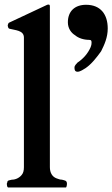

<svg xmlns="http://www.w3.org/2000/svg" viewBox="-20 -823 493 843"><path d="M193 -803C189.6 -803 184.5 -801.5 183 -800L21 -724C18 -723 16 -720 16 -718C14 -714 14 -712 14 -711C15 -703 17 -698 21 -697C45.8 -689.9 85 -690.7 85 -658V-89C85 -74 82 -63 76 -56C67.5 -44.2 50.3 -34 32 -34C22.7 -31.3 12 -32.2 12 -22C10 -19 10 -16 10 -15C10 -10.3 11.3 -1.8 15 0H270C272.2 -2.2 274 -10.9 274 -15C274 -31.5 264.8 -30.3 252 -34C244 -34 236 -37 228 -40C210 -46.7 199 -63.8 199 -89V-792C199 -799 198.8 -803 193 -803ZM358 -802C309.3 -802 278 -774.5 278 -725C278 -698.2 292.7 -678.4 310 -668C323.8 -656 347.1 -648 371 -648C381.5 -648 382 -643 382 -635C382 -629 381 -623 378 -616C365.7 -587.3 344.5 -564.3 320 -548C315 -541.3 307 -536.2 307 -526C307 -516.5 308.7 -508 321 -508C332.2 -508 348.2 -519.3 356 -524C382.8 -542.6 404.9 -571.3 424 -598C438.3 -626.7 453 -658.4 453 -698C453 -759.4 422 -802 358 -802Z"/></svg>

Font: fbb
Style: Bold
Weight: 400
Designer: David J. Perry, Michael Sharpe
Version: Version 1.045